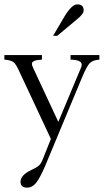

<svg xmlns="http://www.w3.org/2000/svg" viewBox="-23 -629 478 879"><path d="M220 -465 273 -555Q306 -609 331 -609Q360 -609 360 -582Q360 -565 330 -541L239 -465ZM344 -310Q351 -323 351 -333Q351 -355 300 -356V-377H432V-356Q402 -354 388 -340Q374 -326 352 -273L184 130Q160 186 142.5 208Q125 230 101 230Q71 230 71 203Q71 173 119 150Q147 137 156 128Q165 121 174 97L210 7L69 -294Q51 -336 38 -345Q25 -354 -3 -356V-377H169V-356Q123 -354 123 -337Q123 -329 132 -311L244 -71Z"/></svg>

Font: New Athena Unicode
Style: Regular
Weight: 400
Designer: J. Rusten 1997; rev. by R. Hancock 2001, 2002, rev. by D. Mastronarde 2002-2021
Foundry: GreekKeys New Athena Unicode
Version: Version 5.008